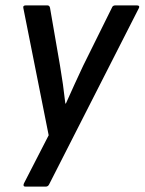

<svg xmlns="http://www.w3.org/2000/svg" viewBox="-20 -509 538 714"><path d="M75 185Q64 185 69 173L161 -6L67 -478Q64 -489 76 -489H156Q164 -489 166 -480L203 -266Q209 -231 214 -195.5Q219 -160 223 -124H225Q241 -160 257 -195Q273 -230 289 -264L396 -480Q399 -489 409 -489H489Q495 -489 497 -486Q499 -483 496 -478L163 176Q159 185 150 185Z"/></svg>

Font: Sofia Sans Semi Condensed SemiBold
Style: Italic
Weight: 600
Italic angle: -9°
Version: Version 4.100